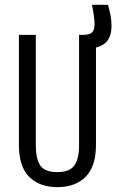

<svg xmlns="http://www.w3.org/2000/svg" viewBox="-20 -770 483 798"><path d="M128.9 -625V-165Q128.9 -109.4 147.5 -82Q166 -54.7 218.8 -54.7Q269.5 -54.7 289.1 -82.5Q308.6 -110.4 308.6 -165V-625H378.9V-168.9Q378.9 -78.1 335.9 -35.2Q293 7.8 218.8 7.8Q144.5 7.8 101.6 -34.7Q58.6 -77.1 58.6 -168V-625ZM308.6 -625H323.2Q352.5 -625 362.8 -635.3Q373 -645.5 373 -670.9Q373 -696.3 362.3 -750H428.7Q435.5 -726.6 439.5 -705.6Q443.4 -684.6 443.4 -663.1Q443.4 -610.4 414.1 -588.4Q384.8 -566.4 324.2 -566.4H308.6Z"/></svg>

Font: Sudo Var
Style: Regular
Weight: 400
Monospace: yes
Designer: Jens Kutilek
Foundry: Jens Kutilek
Version: Version 0.065;FEAKit 1.0